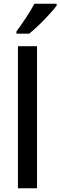

<svg xmlns="http://www.w3.org/2000/svg" viewBox="-20 -1007 323 1027"><path d="M178 0H76V-760H178ZM283 -977Q269 -958 243 -929.5Q217 -901 188 -873Q159 -845 136 -827H68V-839Q92 -871 119 -912Q146 -953 164 -987H283Z"/></svg>

Font: Noto Sans Sinhala SemiCondensed Medium
Style: Regular
Weight: 500
Width: 4
Designer: Jelle Bosma - Monotype Design Team
Foundry: Monotype Imaging Inc.
Version: Version 2.006; ttfautohint (v1.8.4.7-5d5b)